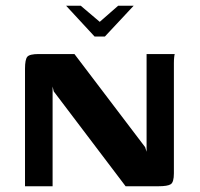

<svg xmlns="http://www.w3.org/2000/svg" viewBox="-20 -648 695 668"><path d="M210 -628H261L327 -572L391 -628H445L345 -521H309ZM67 0V-409Q67 -441 75 -450.5Q83 -460 115 -460H239L485 -136L490 -120V-460H588Q587 -458 586 -449Q585 -440 585 -429Q585 -418 585 -410V-45Q585 -14 574 -7Q563 0 531 0H417L167 -330L163 -347V0Z"/></svg>

Font: Genos Thin SemiBold
Style: Regular
Weight: 600
Version: Version 1.010